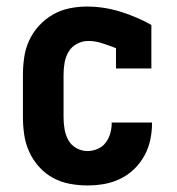

<svg xmlns="http://www.w3.org/2000/svg" viewBox="-20 -558 540 586"><path d="M247 8Q220 8 193 3Q166 -2 142 -15Q118 -28 99.5 -48.5Q81 -69 69.5 -94Q58 -119 54 -146Q50 -173 50 -200V-330Q50 -357 54 -384Q58 -411 69.5 -435.5Q81 -460 99.5 -480Q118 -500 141.5 -513.5Q165 -527 191.5 -532.5Q218 -538 245 -538Q297 -538 347 -522.5Q397 -507 442 -482V-349H334V-411Q313 -419 292 -426Q271 -433 249 -433Q231 -433 214.5 -424Q198 -415 189 -399.5Q180 -384 177 -366Q174 -348 174 -330V-200Q174 -182 177 -164Q180 -146 188.5 -130.5Q197 -115 213 -106Q229 -97 247 -97Q263 -97 278 -103.5Q293 -110 302.5 -122.5Q312 -135 316.5 -151Q321 -167 321 -183Q321 -183 320.5 -183Q320 -183 320 -184H444Q444 -183 444 -182.5Q444 -182 444 -182Q444 -156 438.5 -130.5Q433 -105 420.5 -82.5Q408 -60 389.5 -42Q371 -24 347.5 -12.5Q324 -1 298.5 3.5Q273 8 247 8Z"/></svg>

Font: iosevka_custom_sans_ss08 XBd
Style: Regular
Weight: 800
Designer: Belleve Invis
Foundry: Belleve Invis
Version: Version 10.3.0; ttfautohint (v1.8.3)